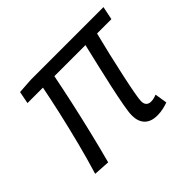

<svg xmlns="http://www.w3.org/2000/svg" viewBox="-116 -653 833 833"><g transform="rotate(-45 300.0 -237.0)"><path d="M133.8 4.6 58.7 0Q80.7 -72.1 99.7 -146.7Q118.8 -221.3 135.3 -294.2Q151.8 -367.2 164.6 -433.4L234.7 -432.8Q221.2 -364.1 205.1 -290.2Q188.9 -216.3 171 -141.9Q153 -67.4 133.8 4.6ZM68.1 -424.8 79.1 -481.4 149.4 -486.1H595.6L583 -424.8ZM429.2 12Q390 12 370.1 -8.7Q350.2 -29.4 350.2 -66.7Q350.2 -85.4 357.6 -125.9Q365 -166.4 376.4 -219Q387.9 -271.6 400.9 -327.3Q413.9 -383.1 425.4 -431.6H496.7Q483.5 -380.1 470.5 -324.2Q457.6 -268.4 446.6 -217.9Q435.6 -167.3 428.9 -130.7Q422.2 -94.2 422.2 -82.2Q422.2 -65.4 430.2 -57.7Q438.2 -49.9 451.7 -49.9Q461.6 -49.9 470.4 -52.2Q479.2 -54.5 486.9 -57.8L496 -0.9Q485.1 3.4 467.2 7.7Q449.4 12 429.2 12Z"/></g></svg>

Font: SourceCodeVF
Style: Italic
Weight: 200
Italic angle: -11°
Monospace: yes
Designer: Paul D. Hunt, Teo Tuominen
Foundry: Adobe
Version: Version 1.026;hotconv 1.1.0;makeotfexe 2.6.0